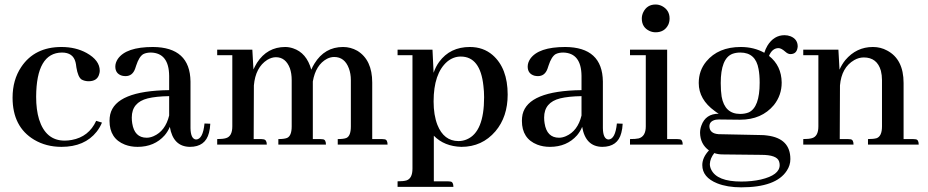

<svg xmlns="http://www.w3.org/2000/svg" viewBox="-20 -635 4074 843"><path d="M35.2 -206.1Q35.2 -78.1 129.9 -21.5Q182.6 9.8 250 9.8Q351.6 9.8 404.3 -56.6Q418.9 -75.2 427.7 -96.7L402.3 -104.5Q370.1 -34.2 294.9 -20.5Q279.3 -17.6 263.7 -17.6Q180.7 -17.6 151.4 -111.3Q138.7 -153.3 138.7 -210Q139.6 -403.3 252 -404.3Q300.8 -404.3 311.5 -362.3Q313.5 -355.5 315.4 -338.9Q322.3 -296.9 337.9 -286.1Q349.6 -279.3 366.2 -278.3Q408.2 -277.3 416 -311.5Q418 -318.4 418 -324.2Q418 -370.1 360.4 -402.3Q312.5 -428.7 250 -428.7Q131.8 -428.7 73.2 -340.8Q35.2 -284.2 35.2 -206.1Z M813.5 9.8Q881.8 9.8 897.5 -51.8Q902.3 -69.3 903.3 -91.8L877.9 -92.8Q871.1 -23.4 840.8 -22.5Q817.4 -24.4 816.4 -72.3V-277.3Q814.5 -427.7 651.4 -428.7Q533.2 -428.7 497.1 -376Q486.3 -359.4 486.3 -342.8Q486.3 -311.5 515.6 -302.7Q523.4 -300.8 531.2 -300.8Q561.5 -300.8 573.2 -333Q575.2 -337.9 578.1 -347.7Q590.8 -386.7 609.4 -397.5Q623 -404.3 642.6 -404.3Q721.7 -402.3 722.7 -301.8V-239.3Q488.3 -236.3 463.9 -132.8Q460.9 -119.1 460.9 -104.5Q460.9 -26.4 528.3 0Q553.7 9.8 584 9.8Q658.2 9.8 703.1 -41Q717.8 -58.6 725.6 -78.1Q740.2 8.8 813.5 9.8ZM624 -30.3Q570.3 -30.3 560.5 -93.8Q558.6 -105.5 558.6 -119.1Q558.6 -185.5 628.9 -203.1Q665 -211.9 722.7 -212.9V-127.9Q706.1 -59.6 654.3 -37.1Q638.7 -30.3 624 -30.3Z M1127 -24.4H1093.8L1094.7 -259.8Q1101.6 -338.9 1153.3 -372.1Q1172.9 -383.8 1191.4 -383.8Q1234.4 -383.8 1252.9 -335Q1260.7 -312.5 1260.7 -283.2V-80.1Q1260.7 -38.1 1240.2 -29.3Q1227.5 -24.4 1202.1 -24.4V0H1411.1Q1411.1 -21.5 1398.4 -23.4Q1393.6 -24.4 1386.7 -24.4H1353.5V-270.5V-277.3Q1366.2 -350.6 1416 -377Q1431.6 -384.8 1447.3 -384.8Q1493.2 -384.8 1511.7 -335Q1520.5 -311.5 1520.5 -283.2V-80.1Q1520.5 -38.1 1501 -29.3Q1489.3 -24.4 1462.9 -24.4V0H1681.6Q1681.6 -21.5 1668.9 -23.4Q1664.1 -24.4 1657.2 -24.4H1614.3V-272.5Q1614.3 -372.1 1548.8 -412.1Q1519.5 -428.7 1486.3 -428.7Q1405.3 -428.7 1360.4 -355.5Q1352.5 -342.8 1346.7 -329.1Q1326.2 -403.3 1266.6 -422.9Q1249 -428.7 1232.4 -428.7Q1153.3 -428.7 1108.4 -359.4Q1099.6 -344.7 1092.8 -330.1L1087.9 -417H933.6V-392.6H1000V-80.1Q1000 -36.1 971.7 -28.3Q958 -24.4 933.6 -24.4V0H1151.4Q1151.4 -21.5 1136.7 -23.4Q1132.8 -24.4 1127 -24.4Z M1884.8 161.1V-39.1Q1930.7 7.8 2005.9 9.8Q2096.7 9.8 2155.3 -58.6Q2209 -122.1 2209 -219.7Q2209 -335.9 2142.6 -393.6Q2101.6 -428.7 2043 -428.7Q1956.1 -428.7 1908.2 -363.3Q1892.6 -341.8 1883.8 -315.4L1878.9 -417H1725.6V-392.6H1791V105.5Q1791 148.4 1764.6 157.2Q1751 161.1 1725.6 161.1V185.5H1970.7Q1970.7 164.1 1958 162.1Q1953.1 161.1 1946.3 161.1ZM2002.9 -386.7Q2088.9 -386.7 2102.5 -257.8Q2105.5 -234.4 2105.5 -208Q2105.5 -55.7 2030.3 -23.4Q2012.7 -15.6 1993.2 -15.6Q1928.7 -15.6 1900.4 -86.9Q1883.8 -129.9 1883.8 -189.5Q1883.8 -312.5 1943.4 -364.3Q1970.7 -386.7 2002.9 -386.7Z M2624 9.8Q2692.4 9.8 2708 -51.8Q2712.9 -69.3 2713.9 -91.8L2688.5 -92.8Q2681.6 -23.4 2651.4 -22.5Q2627.9 -24.4 2627 -72.3V-277.3Q2625 -427.7 2461.9 -428.7Q2343.8 -428.7 2307.6 -376Q2296.9 -359.4 2296.9 -342.8Q2296.9 -311.5 2326.2 -302.7Q2334 -300.8 2341.8 -300.8Q2372.1 -300.8 2383.8 -333Q2385.7 -337.9 2388.7 -347.7Q2401.4 -386.7 2419.9 -397.5Q2433.6 -404.3 2453.1 -404.3Q2532.2 -402.3 2533.2 -301.8V-239.3Q2298.8 -236.3 2274.4 -132.8Q2271.5 -119.1 2271.5 -104.5Q2271.5 -26.4 2338.9 0Q2364.3 9.8 2394.5 9.8Q2468.8 9.8 2513.7 -41Q2528.3 -58.6 2536.1 -78.1Q2550.8 8.8 2624 9.8ZM2434.6 -30.3Q2380.9 -30.3 2371.1 -93.8Q2369.1 -105.5 2369.1 -119.1Q2369.1 -185.5 2439.5 -203.1Q2475.6 -211.9 2533.2 -212.9V-127.9Q2516.6 -59.6 2464.8 -37.1Q2449.2 -30.3 2434.6 -30.3Z M2953.1 -24.4H2909.2V-417H2746.1V-392.6H2815.4V-80.1Q2815.4 -36.1 2784.2 -27.3Q2770.5 -24.4 2746.1 -24.4V0H2977.5Q2977.5 -21.5 2964.8 -23.4Q2960 -24.4 2953.1 -24.4ZM2919.9 -553.7Q2919.9 -590.8 2886.7 -608.4Q2873 -615.2 2858.4 -615.2Q2821.3 -615.2 2804.7 -582Q2797.9 -568.4 2797.9 -553.7Q2797.9 -514.6 2832 -499Q2844.7 -493.2 2858.4 -493.2Q2897.5 -493.2 2914.1 -526.4Q2919.9 -539.1 2919.9 -553.7Z M3144.5 -270.5Q3144.5 -377.9 3195.3 -398.4Q3210.9 -404.3 3230.5 -404.3Q3297.9 -404.3 3310.5 -332Q3315.4 -306.6 3315.4 -271.5Q3315.4 -164.1 3267.6 -141.6Q3251 -134.8 3229.5 -134.8Q3162.1 -134.8 3148.4 -210.9Q3144.5 -235.4 3144.5 -270.5ZM3232.4 -428.7Q3133.8 -428.7 3081.1 -365.2Q3047.9 -325.2 3047.9 -270.5Q3047.9 -198.2 3118.2 -147.5Q3127 -140.6 3135.7 -135.7Q3078.1 -135.7 3059.6 -84Q3053.7 -68.4 3053.7 -51.8Q3054.7 -2 3092.8 25.4Q3063.5 56.6 3063.5 89.8Q3063.5 143.6 3128.9 169.9Q3172.9 187.5 3234.4 187.5Q3387.7 187.5 3434.6 114.3Q3450.2 90.8 3450.2 63.5Q3450.2 -27.3 3348.6 -40Q3335 -42 3322.3 -42L3134.8 -45.9Q3095.7 -48.8 3094.7 -80.1Q3094.7 -103.5 3123 -109.4Q3129.9 -110.4 3135.7 -110.4L3226.6 -109.4H3229.5Q3324.2 -109.4 3377.9 -173.8Q3412.1 -216.8 3412.1 -272.5Q3411.1 -346.7 3356.4 -389.6Q3370.1 -422.9 3397.5 -423.8Q3410.2 -423.8 3427.7 -408.2Q3439.5 -397.5 3450.2 -397.5Q3476.6 -397.5 3481.4 -423.8Q3482.4 -427.7 3482.4 -430.7Q3482.4 -462.9 3451.2 -475.6Q3438.5 -480.5 3424.8 -480.5Q3377.9 -480.5 3349.6 -434.6Q3340.8 -419.9 3335.9 -403.3Q3290 -428.7 3232.4 -428.7ZM3234.4 162.1Q3127.9 162.1 3102.5 109.4Q3096.7 97.7 3096.7 85Q3097.7 60.5 3116.2 37.1Q3132.8 43 3152.3 43L3322.3 44.9Q3390.6 44.9 3400.4 73.2Q3403.3 81.1 3403.3 89.8Q3403.3 133.8 3320.3 153.3Q3281.2 162.1 3234.4 162.1Z M3703.1 -24.4H3667L3668 -259.8Q3674.8 -338.9 3730.5 -371.1Q3751 -382.8 3772.5 -382.8Q3831.1 -382.8 3847.7 -324.2Q3852.5 -304.7 3852.5 -283.2V-80.1Q3852.5 -37.1 3829.1 -28.3Q3815.4 -24.4 3791 -24.4V0H4013.7Q4013.7 -21.5 4001 -23.4Q3996.1 -24.4 3989.3 -24.4H3947.3V-270.5Q3947.3 -375 3875 -413.1Q3846.7 -428.7 3812.5 -428.7Q3740.2 -428.7 3691.4 -371.1Q3675.8 -351.6 3666 -329.1L3661.1 -417H3506.8V-392.6H3573.2V-80.1Q3573.2 -36.1 3544.9 -28.3Q3531.2 -24.4 3506.8 -24.4V0H3727.5Q3727.5 -21.5 3714.8 -23.4Q3710 -24.4 3703.1 -24.4Z"/></svg>

Font: Abhaya Libre SemiBold
Style: Regular
Weight: 600
Designer: Pushpananda Ekanayake, Sol Matas, Pathum Egodawatta
Foundry: Mooniak
Version: Version 1.050 ; ttfautohint (v1.6)